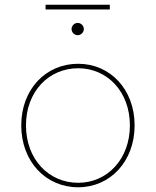

<svg xmlns="http://www.w3.org/2000/svg" viewBox="-20 -790 660 813"><path d="M311 3C446 3 550 -106 550 -259C550 -412 446 -520 311 -520C174 -520 70 -412 70 -259C70 -106 174 3 311 3ZM311 -16C186 -16 90 -116 90 -259C90 -402 186 -501 311 -501C434 -501 530 -402 530 -259C530 -116 434 -16 311 -16ZM309 -641C323 -641 335 -653 335 -667C335 -681 323 -693 309 -693C295 -693 283 -681 283 -667C283 -653 295 -641 309 -641ZM173 -750H445V-770H173Z"/></svg>

Font: Chess Sans Thin
Style: Regular
Weight: 100
Designer: Wolf Bōese
Foundry: Wolf Bōese
Version: Version 7.223;Glyphs 3.3 (3306)